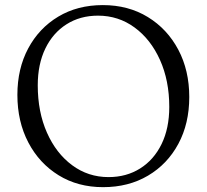

<svg xmlns="http://www.w3.org/2000/svg" viewBox="-20 -736 832 773"><path d="M394 -715.5Q496.5 -715.5 575 -667.5Q653.5 -619.5 697.8 -536Q742 -452.5 742 -345.5Q742 -238.5 698 -156.8Q654 -75 575.8 -28.8Q497.5 17.5 395 17.5Q293.5 17.5 215.8 -30.5Q138 -78.5 94 -162.5Q50 -246.5 50 -354Q50 -459.5 93.5 -541Q137 -622.5 214.5 -669Q292 -715.5 394 -715.5ZM661.5 -305.5Q661.5 -411.5 624.2 -494.5Q587 -577.5 522 -625.2Q457 -673 374.5 -673Q302.5 -673 247.8 -638.2Q193 -603.5 162.5 -540.5Q132 -477.5 132 -392.5Q132 -285.5 169 -202Q206 -118.5 270.5 -70.8Q335 -23 417 -23Q489 -23 544.2 -57.8Q599.5 -92.5 630.5 -156Q661.5 -219.5 661.5 -305.5Z"/></svg>

Font: Fraunces 9pt Soft Light
Style: Regular
Weight: 300
Version: Version 1.000;[0bf87f6ff]